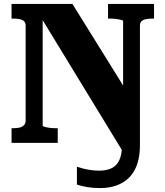

<svg xmlns="http://www.w3.org/2000/svg" viewBox="-20 -730 842 981"><path d="M695 12Q695 67 681 108.5Q667 150 640 177Q613 204 575.5 217.5Q538 231 492 231Q457 231 426 226Q395 221 373 213V122Q385 126 402 130.5Q419 135 441 138.5Q463 142 487 142Q524 142 550 129.5Q576 117 589.5 88.5Q603 60 603 13V-72L636 91L173 -668L198 -666V-88Q198 -85 208 -82Q218 -79 233 -77Q248 -75 262 -75H275V0H39V-75H50Q68 -75 81.5 -78.5Q95 -82 103 -91Q111 -100 111 -114V-599Q111 -614 103 -621.5Q95 -629 81.5 -632Q68 -635 50 -635H39V-710H350L667 -200L609 -139V-622Q609 -626 599 -628.5Q589 -631 574 -633Q559 -635 545 -635H532V-710H767V-635H757Q740 -635 725.5 -632Q711 -629 703 -621.5Q695 -614 695 -599Z"/></svg>

Font: Roboto Serif
Style: Bold
Weight: 700
Designer: Greg Gazdowicz
Foundry: Commercial Type
Version: Version 1.008